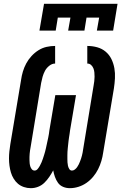

<svg xmlns="http://www.w3.org/2000/svg" viewBox="-20 -975 640 1003"><path d="M345 8Q326 8 309.5 1Q293 -6 283 -20Q273 -34 267 -51Q261 -68 258 -85Q249 -68 237.5 -51Q226 -34 211.5 -20Q197 -6 178.5 1Q160 8 141 8Q122 8 104.5 2Q87 -4 74 -15Q61 -26 51.5 -41.5Q42 -57 37 -74Q32 -91 29.5 -109.5Q27 -128 27 -147Q27 -166 29 -184.5Q31 -203 34 -222L90 -557Q93 -579 99.5 -601Q106 -623 117 -643.5Q128 -664 144.5 -682Q161 -700 181 -712.5Q201 -725 223 -730Q245 -735 268 -735V-643Q252 -643 237.5 -631.5Q223 -620 215 -605Q207 -590 202.5 -574Q198 -558 195 -542L140 -207Q138 -198 137 -189.5Q136 -181 135 -172.5Q134 -164 134 -155.5Q134 -147 134 -138.5Q134 -130 135 -121.5Q136 -113 138.5 -105Q141 -97 146.5 -90.5Q152 -84 161 -84Q170 -84 177 -92.5Q184 -101 188.5 -109.5Q193 -118 197 -127Q201 -136 204 -145.5Q207 -155 210 -164Q213 -173 215.5 -182.5Q218 -192 220 -201Q222 -210 224 -219.5Q226 -229 228 -238Q230 -247 232 -256.5Q234 -266 235.5 -275.5Q237 -285 238 -294L269 -478H377L346 -294Q345 -285 343.5 -275.5Q342 -266 340.5 -256.5Q339 -247 338 -238Q337 -229 336 -219.5Q335 -210 334 -200.5Q333 -191 332.5 -182Q332 -173 332 -163.5Q332 -154 332 -145Q332 -136 332.5 -127Q333 -118 335 -109Q337 -100 342 -92Q347 -84 356 -84Q364 -84 371 -89.5Q378 -95 383 -102Q388 -109 391.5 -116.5Q395 -124 398 -131.5Q401 -139 403.5 -146.5Q406 -154 408 -162Q410 -170 411.5 -177.5Q413 -185 414 -193L469 -528Q471 -539 472.5 -551Q474 -563 474 -574Q474 -585 473 -596.5Q472 -608 468 -618Q464 -628 456 -635.5Q448 -643 436 -643V-735Q463 -735 488 -728Q513 -721 532 -705Q551 -689 562 -666.5Q573 -644 577.5 -618.5Q582 -593 580.5 -566Q579 -539 575 -513L519 -178Q516 -156 509.5 -134Q503 -112 492.5 -91Q482 -70 466.5 -51.5Q451 -33 431.5 -19.5Q412 -6 389.5 1Q367 8 345 8ZM186 -815 210 -955H594L571 -815H486L498 -883H432L421 -815H336L348 -883H282L271 -815Z"/></svg>

Font: Iosevka Curly SmBdEx
Style: Italic
Weight: 600
Width: 7
Italic angle: -9°
Monospace: yes
Designer: Belleve Invis
Foundry: Belleve Invis
Version: Version 11.1.0; ttfautohint (v1.8.3)